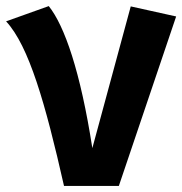

<svg xmlns="http://www.w3.org/2000/svg" viewBox="-35 -610 598 630"><path d="M125 -590 -15 -540C60 -459 114 -270 175 0H355L543 -556L394 -589L268 -124C229 -375 177 -525 125 -590Z"/></svg>

Font: Glow Sans TC Normal
Style: Bold
Weight: 700
Designer: Ryoko NISHIZUKA (kana, bopomofo & ideographs); Paul D. Hunt (Latin, Greek & Cyrillic); Sandoll Communications, Soo-young
Version: Version 0.93